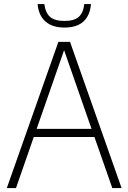

<svg xmlns="http://www.w3.org/2000/svg" viewBox="-20 -952 650 972"><path d="M14.5 0 275.5 -740H334.5L595.5 0H548.5L458 -258.5H151L61 0ZM165.5 -299.5H443.5L304.5 -698ZM306.5 -812.5Q244 -812.5 209.5 -843.8Q175 -875 170.5 -931.5H204.5Q210 -887.5 233.2 -866.8Q256.5 -846 306.5 -846Q356 -846 379 -866.8Q402 -887.5 406.5 -931.5H440.5Q436 -874 402.5 -843.2Q369 -812.5 306.5 -812.5Z"/></svg>

Font: Encode Sans SemiCondensed SemiCondensed ExtraLight
Style: Regular
Weight: 200
Width: 4
Designer: Multiple Designers
Foundry: Impallari Type
Version: Version 3.000; ttfautohint (v1.8.3) -l 8 -r 50 -G 200 -x 14 